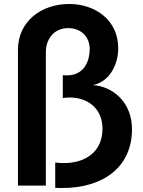

<svg xmlns="http://www.w3.org/2000/svg" viewBox="-20 -879 719 963"><path d="M257 -64V63C269 64 280 64 291 64C501 64 642 -43 642 -231C642 -372 539 -447 446 -452C538 -472 573 -566 573 -637C573 -779 457 -859 327 -859C185 -859 70 -770 70 -629V52H210V-619C210 -678 247 -738 322 -738C384 -738 430 -697 430 -632C430 -579 406 -501 316 -501C309 -501 302 -501 295 -502V-387C306 -389 318 -390 330 -390C412 -390 494 -342 494 -233C494 -118 409 -61 300 -61C286 -61 271 -62 257 -64Z"/></svg>

Font: LINE Seed JP_OTF Bold
Style: Regular
Weight: 700
Designer: LINE & Fontrix & Fontworks
Version: Version 1.009